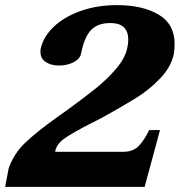

<svg xmlns="http://www.w3.org/2000/svg" viewBox="-36 -730 702 750"><path d="M-2 -73Q19 -131 62.5 -172.5Q106 -214 184 -270Q199 -280 229 -302Q299 -353 341 -387Q383 -421 418 -462Q453 -503 461 -542Q465 -558 465 -575Q465 -640 395 -640Q345 -640 319 -612Q293 -584 281 -522Q277 -500 251.5 -487Q226 -474 195 -474Q164 -474 143 -487.5Q122 -501 122 -528Q122 -536 123 -540Q133 -586 173.5 -625Q214 -664 278.5 -687Q343 -710 421 -710Q521 -710 583.5 -673Q646 -636 646 -559Q646 -540 643 -519Q632 -468 590 -424Q548 -380 497.5 -348.5Q447 -317 364 -271Q354 -266 342 -259.5Q330 -253 315 -246Q251 -213 218.5 -191Q186 -169 180 -141V-137H445Q484 -137 506 -160Q528 -183 547 -222H589L529 0H-16Z"/></svg>

Font: Taviraj Black
Style: Italic
Weight: 900
Italic angle: -12°
Designer: Katatrad Team
Foundry: CadsonDemak
Version: Version 1.001